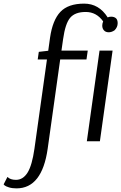

<svg xmlns="http://www.w3.org/2000/svg" viewBox="-102 -779 669 1059"><path d="M362 -759Q444 -759 492 -683Q500 -687 511 -687Q529 -687 539 -677Q547 -668 547 -651Q547 -629 530 -612Q514 -601 498 -601Q480 -601 471 -612Q462 -622 462 -638Q462 -649 467 -661Q430 -713 371 -713Q312 -713 285 -681Q258 -649 246 -563L237 -500H382L375 -451H230L161 41Q130 260 -11 260Q-35 260 -52.5 254.5Q-70 249 -76 244L-82 238L-61 197Q-45 213 -14 213Q25 213 50 173Q75 133 88 41L157 -451H106L112 -493L164 -499L174 -571Q188 -668 231 -713.5Q274 -759 362 -759ZM449 0H377L447 -500H519Z"/></svg>

Font: Arsenal
Style: Italic
Weight: 400
Italic angle: -9.10001°
Designer: Andrij Shevchenko
Foundry: Stairsfor
Version: Version 2.001;PS 002.001;hotconv 1.0.88;makeotf.lib2.5.64775